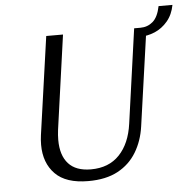

<svg xmlns="http://www.w3.org/2000/svg" viewBox="-53 -792 855 855"><g transform="rotate(-5 374.5 -364.5)"><path d="M308 10Q208 10 160 -39Q112 -88 112 -169Q112 -190 115 -212L177 -650H252L193 -229Q190 -205 190 -184Q190 -115 223.5 -78Q257 -41 324 -41Q404 -41 451.5 -91Q499 -141 511 -229L570 -650H625L563 -212Q554 -148 523.5 -97.5Q493 -47 440 -18.5Q387 10 308 10ZM590 -610 598 -650Q630 -650 653.5 -670Q677 -690 687 -739H749Q741 -696 716.5 -667Q692 -638 659 -624Q626 -610 590 -610Z"/></g></svg>

Font: Arsenal SC
Style: Italic
Weight: 400
Italic angle: -9.10001°
Designer: Andrij Shevchenko
Foundry: Stairsfor
Version: Version 2.001; ttfautohint (v1.8.4.7-5d5b)